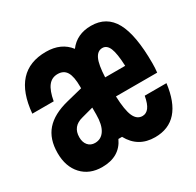

<svg xmlns="http://www.w3.org/2000/svg" viewBox="-142 -787 984 964"><g transform="rotate(-30 350.0 -305.0)"><path d="M496 18Q398 18 352 -67H331Q293 15 191 15Q118 15 74.5 -32Q31 -79 31 -158Q31 -239 73.5 -287.5Q116 -336 204 -358L296 -381V-390Q296 -449 280 -475.5Q264 -502 229 -502Q195 -502 174.5 -475.5Q154 -449 144 -393H20Q41 -628 234 -628Q322 -628 368 -568Q413 -628 495 -628Q585 -628 627 -551.5Q669 -475 669 -312Q669 -282 666 -258H427Q430 -177 446 -141.5Q462 -106 494 -106Q516 -106 531 -125.5Q546 -145 554 -189H680Q654 18 496 18ZM489 -503Q461 -503 446 -471.5Q431 -440 428 -368H544Q541 -441 528 -472Q515 -503 489 -503ZM165 -172Q165 -143 180 -125.5Q195 -108 220 -108Q256 -108 276 -139Q296 -170 296 -229V-269L229 -251Q165 -235 165 -172Z"/></g></svg>

Font: Martian Mono SemiBold
Style: Regular
Weight: 600
Monospace: yes
Designer: Roman Shamin
Foundry: Evil Martians
Version: Version 1.000; ttfautohint (v1.8.4.7-5d5b)